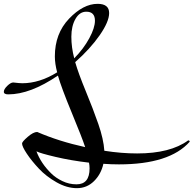

<svg xmlns="http://www.w3.org/2000/svg" viewBox="-168 -856 1009 1001"><path d="M219 -552Q268 -602 297.5 -656.5Q327 -711 327 -748Q327 -795 282 -795Q247 -795 225.5 -757.5Q204 -720 204 -664.5Q204 -609 219 -552ZM299 22Q299 7 296 -8Q202 -19 121.5 -38Q41 -57 22 -67Q46 -3 100 49Q122 71 157 88Q192 105 231 105Q299 105 299 22ZM-125 -364Q-148 -364 -148 -377.5Q-148 -391 -130 -408.5Q-112 -426 -99 -426Q-65 -422 -52 -422Q38 -422 130 -479Q118 -524 118 -562Q118 -681 192 -758.5Q266 -836 341 -836Q401 -836 401 -788Q401 -743 351.5 -672Q302 -601 224 -532Q241 -473 279 -381Q317 -289 344.5 -210Q372 -131 376 -70Q465 -56 547 -56Q720 -56 813 -124Q821 -124 821 -117Q716 1 452 1Q412 1 371 -2Q359 52 322 88.5Q285 125 233 125Q181 125 127 94.5Q73 64 35 23.5Q-3 -17 -28 -54.5Q-53 -92 -53 -108Q-53 -117 -23.5 -142.5Q6 -168 26 -168Q139 -119 276 -89Q260 -138 206 -268.5Q152 -399 134 -462Q-10 -364 -125 -364Z"/></svg>

Font: Mr Bedfort
Style: Regular
Weight: 400
Designer: Alejandro Paul
Foundry: Alejandro Paul
Version: Version 1.000